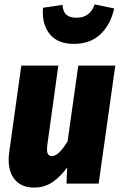

<svg xmlns="http://www.w3.org/2000/svg" viewBox="-20 -828 546 866"><path d="M19 -108Q19 -125 22 -144L76 -532H243L193 -171Q192 -164 192 -154Q192 -124 214 -124Q245 -124 285 -191L333 -532H500L425 0H280L283 -73Q252 -30 216 -6Q180 18 134 18Q79 18 49 -15.5Q19 -49 19 -108ZM173 -774 174 -793 262 -806Q264 -775 279.5 -761.5Q295 -748 325 -748Q386 -748 407 -808L495 -790Q479 -717 433 -673.5Q387 -630 313 -630Q244 -630 208.5 -669.5Q173 -709 173 -774Z"/></svg>

Font: Fira Sans Condensed ExtraBold
Style: Italic
Weight: 800
Width: 3
Italic angle: -8°
Designer: bBox Type GmbH & Carrois Corporate GbR & Edenspiekermann AG
Foundry: bBox Type GmbH & Carrois Corporate GbR & Edenspiekermann AG
Version: Version 4.301